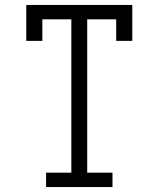

<svg xmlns="http://www.w3.org/2000/svg" viewBox="-20 -755 640 775"><path d="M166 0V-58H268V-677H151V-590H86V-735H514V-590H449V-677H332V-58H434V0Z"/></svg>

Font: Iosevka Slab Light Extended
Style: Regular
Weight: 300
Width: 7
Monospace: yes
Designer: Belleve Invis
Foundry: Belleve Invis
Version: Version 11.1.0; ttfautohint (v1.8.3)